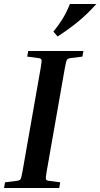

<svg xmlns="http://www.w3.org/2000/svg" viewBox="-22 -933 498 953"><path d="M113 -652 118 -680H392L387 -652L331 -645Q315 -643 310.5 -636.5Q306 -630 300 -596L210 -84Q204 -50 206 -43.5Q208 -37 223 -35L277 -28L272 0H-2L3 -28L59 -35Q76 -37 80 -43.5Q84 -50 90 -84L180 -596Q186 -630 184 -636.5Q182 -643 167 -645ZM264 -752 243 -776Q269 -808 288 -838.5Q307 -869 325 -913H456Q415 -867 371 -830Q327 -793 264 -752Z"/></svg>

Font: Inria Serif
Style: Bold Italic
Weight: 700
Italic angle: -10°
Designer: Black Foundry Team
Foundry: Black Foundry
Version: Version 1.000; ttfautohint (v1.8.3)